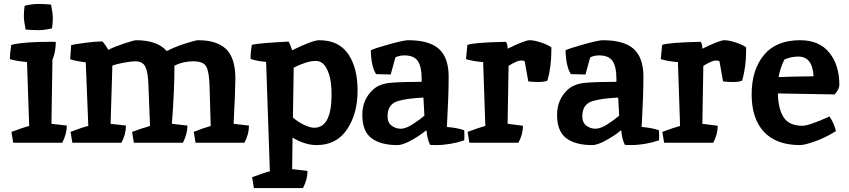

<svg xmlns="http://www.w3.org/2000/svg" viewBox="-20 -724 4305 974"><path d="M239 -512Q258 -512 263 -511Q263 -462 246 -420Q242 -204 241 -96L319 -87Q319 -46 296 0H47L38 -55Q100 -78 128 -85L117 -409Q58 -415 30 -424Q30 -449 37 -496Q96 -512 239 -512ZM239 -701Q248 -656 248 -632.5Q248 -609 244 -580Q204 -571 176.5 -571Q149 -571 110 -574Q101 -619 101 -642.5Q101 -666 105 -695Q145 -704 172.5 -704Q200 -704 239 -701Z M865 -391Q865 -263 852 -96L931 -87Q931 -46 908 0H659L650 -55Q702 -74 741 -85L733 -293Q731 -358 717.5 -385.5Q704 -413 666 -413Q646 -413 608 -406Q570 -399 550 -391Q550 -388 541 -96L619 -87Q619 -43 596 0H347L338 -55Q397 -78 428 -85L415 -408Q374 -412 336 -423L341 -495Q358 -500 414 -507Q470 -514 499 -514Q503 -511 514 -495.5Q525 -480 529 -471Q563 -488 611.5 -504Q660 -520 671 -520Q777 -520 826 -465Q864 -485 918 -502.5Q972 -520 985 -520Q1080 -520 1127 -475Q1174 -430 1174 -325Q1174 -267 1165 -96L1243 -87Q1243 -43 1220 0H972L963 -55Q1010 -74 1049 -85Q1048 -108 1047 -150Q1045 -219 1043 -289Q1041 -359 1026.5 -386Q1012 -413 960.5 -413Q909 -413 865 -391Z M1586 12Q1528 12 1464 -26Q1462 80 1462 134L1540 143Q1540 187 1517 230H1268L1259 175Q1323 151 1349 145L1330 -410Q1283 -414 1251 -425Q1251 -462 1258 -497Q1300 -506 1444 -513Q1452 -500 1462 -469Q1566 -520 1599 -520Q1698 -520 1746 -450.5Q1794 -381 1794 -264Q1794 -147 1740.5 -67.5Q1687 12 1586 12ZM1470 -381 1466 -128Q1489 -107 1520.5 -91.5Q1552 -76 1574 -76Q1662 -76 1662 -245Q1662 -308 1649.5 -346Q1637 -384 1620.5 -399.5Q1604 -415 1582 -415Q1538 -415 1470 -381Z M1996 12Q1911 12 1864.5 -23Q1818 -58 1818 -141Q1818 -220 1873 -270Q1905 -299 1962 -304Q2019 -309 2119 -309V-325Q2119 -386 2099.5 -414.5Q2080 -443 2031 -443Q2006 -443 1986 -433L1962 -346L1888 -348Q1863 -386 1861 -469Q1881 -479 1955 -499.5Q2029 -520 2050 -520Q2158 -520 2207 -475.5Q2256 -431 2256 -334.5Q2256 -238 2247 -80Q2304 -75 2335 -63Q2336 -51 2336 -34L2335 -12Q2263 12 2190 12Q2171 12 2162 11Q2147 -19 2144 -61H2139Q2120 -43 2072.5 -15.5Q2025 12 1996 12ZM2133 -137 2128 -229Q2049 -225 2009 -214Q1946 -201 1946 -135Q1946 -102 1966.5 -86.5Q1987 -71 2013 -71Q2039 -71 2075 -94.5Q2111 -118 2133 -137Z M2642 -412Q2640 -417 2622 -417Q2604 -417 2560 -390Q2556 -194 2555 -96L2633 -86Q2633 -43 2610 0H2361L2352 -55Q2414 -78 2442 -85L2431 -409Q2379 -413 2344 -424L2351 -496Q2378 -508 2546 -512Q2555 -503 2555 -477Q2643 -520 2666.5 -520Q2690 -520 2724.5 -508.5Q2759 -497 2777 -484V-467Q2777 -385 2757 -315Q2740 -308 2712 -308Q2684 -308 2660 -311Q2657 -324 2642 -412Z M2984 12Q2899 12 2852.5 -23Q2806 -58 2806 -141Q2806 -220 2861 -270Q2893 -299 2950 -304Q3007 -309 3107 -309V-325Q3107 -386 3087.5 -414.5Q3068 -443 3019 -443Q2994 -443 2974 -433L2950 -346L2876 -348Q2851 -386 2849 -469Q2869 -479 2943 -499.5Q3017 -520 3038 -520Q3146 -520 3195 -475.5Q3244 -431 3244 -334.5Q3244 -238 3235 -80Q3292 -75 3323 -63Q3324 -51 3324 -34L3323 -12Q3251 12 3178 12Q3159 12 3150 11Q3135 -19 3132 -61H3127Q3108 -43 3060.5 -15.5Q3013 12 2984 12ZM3121 -137 3116 -229Q3037 -225 2997 -214Q2934 -201 2934 -135Q2934 -102 2954.5 -86.5Q2975 -71 3001 -71Q3027 -71 3063 -94.5Q3099 -118 3121 -137Z M3630 -412Q3628 -417 3610 -417Q3592 -417 3548 -390Q3544 -194 3543 -96L3621 -86Q3621 -43 3598 0H3349L3340 -55Q3402 -78 3430 -85L3419 -409Q3367 -413 3332 -424L3339 -496Q3366 -508 3534 -512Q3543 -503 3543 -477Q3631 -520 3654.5 -520Q3678 -520 3712.5 -508.5Q3747 -497 3765 -484V-467Q3765 -385 3745 -315Q3728 -308 3700 -308Q3672 -308 3648 -311Q3645 -324 3630 -412Z M4050 -86Q4084 -86 4188 -133Q4210 -101 4221 -59Q4166 -25 4113.5 -6.5Q4061 12 4039 12Q3918 12 3855.5 -55Q3793 -122 3793 -245.5Q3793 -369 3855 -444.5Q3917 -520 4039 -520Q4136 -520 4187 -457Q4238 -394 4238 -293Q4238 -272 4214 -245L3926 -250Q3928 -170 3956 -128Q3984 -86 4050 -86ZM4030 -437Q3992 -437 3959 -422Q3936 -374 3930 -333Q4008 -336 4107 -337Q4102 -437 4030 -437Z"/></svg>

Font: Inika
Style: Bold
Weight: 700
Version: Version 1.001